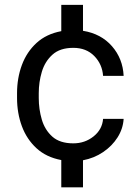

<svg xmlns="http://www.w3.org/2000/svg" viewBox="-20 -664 587 803"><path d="M286.6 -64.5Q335 -64.5 371.3 -93.5Q407.7 -122.6 411.1 -167H497.1Q494.6 -125.5 471.7 -89.4Q448.7 -53.2 411.1 -27.8Q373.5 -2.4 327.1 6.3V119.6H236.3V5.4Q173.8 -6.3 132.8 -43.9Q91.8 -81.5 71.5 -136.2Q51.3 -190.9 51.3 -253.9V-274.4Q51.3 -337.4 71.5 -392.1Q91.8 -446.8 132.8 -484.4Q173.8 -522 236.3 -533.7V-643.6H327.1V-535.2Q402.8 -522.9 448.2 -470.9Q493.7 -418.9 497.1 -346.7H411.1Q407.7 -395.5 374.3 -429.7Q340.8 -463.9 286.6 -463.9Q231 -463.9 199.5 -435.5Q168 -407.2 155 -363.8Q142.1 -320.3 142.1 -274.4V-253.9Q142.1 -207.5 154.8 -164.1Q167.5 -120.6 199 -92.5Q230.5 -64.5 286.6 -64.5Z"/></svg>

Font: Vazirmatn FD
Style: Regular
Weight: 400
Designer: Saber Rastikerdar
Foundry: Saber Rastikerdar
Version: Version 33.001